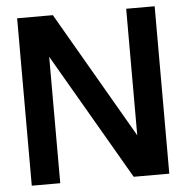

<svg xmlns="http://www.w3.org/2000/svg" viewBox="-51 -750 777 800"><g transform="rotate(-5 337.5 -350.0)"><path d="M49.8 0V-700.2H199.2L505.9 -170.9V-700.2H625V0H476.1L168.9 -528.8V0Z"/></g></svg>

Font: Cakra Normal
Style: Regular
Weight: 400
Designer: Lucia Kollert, Vojtech Kollert
Foundry: OoM Type
Version: Version 1.000;Glyphs 3.1.1 (3148)